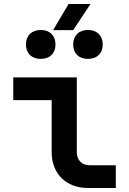

<svg xmlns="http://www.w3.org/2000/svg" viewBox="-20 -935 640 955"><path d="M344 -785 430 -915H321L244 -785ZM183 -642C227 -642 256 -669 256 -714C256 -758 227 -786 183 -786C138 -786 109 -758 109 -714C109 -669 138 -642 183 -642ZM417 -642C462 -642 491 -669 491 -714C491 -758 462 -786 417 -786C373 -786 344 -758 344 -714C344 -669 373 -642 417 -642ZM556 0V-113H426C387 -113 362 -139 362 -178V-550H46V-437H237V-178C237 -71 309 0 417 0Z"/></svg>

Font: Tekne LDO
Style: Bold
Weight: 700
Monospace: yes
Designer: Alessio Laiso, Mario Rullo, Paolo Rosset
Foundry: Alessio Laiso
Version: Version 1.000;hotconv 1.0.109;makeotfexe 2.5.65596